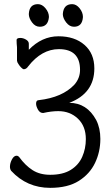

<svg xmlns="http://www.w3.org/2000/svg" viewBox="-20 -888 540 926"><path d="M172 -759Q150 -759 134.5 -780Q119 -801 119 -820Q121 -868 163 -868Q183 -868 199.5 -848Q216 -828 216 -806Q212 -759 172 -759ZM337 -759Q315 -759 299 -780Q283 -801 283 -820Q286 -868 328 -868Q348 -868 364 -848Q380 -828 380 -806Q377 -759 337 -759ZM119 -648Q182 -713 262 -713Q340 -713 387.5 -671.5Q435 -630 435 -558Q435 -438 314 -392Q399 -392 444 -309Q464 -270 464 -218Q464 -156 438.5 -102.5Q413 -49 360 -15.5Q307 18 222 18Q110 18 34 -64Q28 -72 28 -84Q28 -101 37.5 -119Q47 -137 60 -137Q67 -137 73 -130Q102 -90 137 -67.5Q172 -45 222 -45Q283 -45 321 -68.5Q359 -92 376.5 -131.5Q394 -171 394 -217Q394 -279 356 -315.5Q318 -352 261 -352Q228 -352 188 -343Q172 -343 163 -359.5Q154 -376 154 -388Q154 -405 167 -405Q281 -418 339 -480Q366 -511 366 -551Q366 -651 264 -651Q181 -651 116 -568Q107 -554 94 -554Q91 -554 83 -561.5Q75 -569 69 -579Q63 -587 62 -595V-660Q60 -678 60 -695Q60 -705 78 -705Q92 -705 105.5 -697Q119 -689 119 -677Z"/></svg>

Font: Moon Stars Kai HW
Style: Regular
Weight: 400
Designer: GuiWonder
Version: Version 1.101